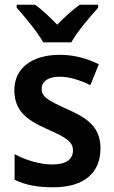

<svg xmlns="http://www.w3.org/2000/svg" viewBox="-20 -786 485 816"><path d="M164 -606H283C308 -651 363 -716 397 -753V-766H319C286 -742 257 -716 223 -681C191 -714 160 -744 129 -766H51V-753C86 -714 139 -650 164 -606ZM407 -155C407 -243 356 -282 268 -321C182 -360 157 -374 157 -409C157 -440 185 -460 234 -460C275 -460 322 -445 364 -424L400 -513C348 -538 296 -553 234 -553C118 -553 41 -498 41 -403C41 -317 91 -277 179 -238C267 -200 290 -181 290 -147C290 -109 262 -87 201 -87C150 -87 87 -106 42 -131V-22C87 0 138 10 206 10C336 10 407 -50 407 -155Z"/></svg>

Font: Noto Sans Lao Looped SemiCondensed SemiBold
Style: Regular
Weight: 600
Width: 4
Designer: Mark Frömberg, Ben Mitchell
Foundry: The Fontpad Ltd
Version: Version 1.002